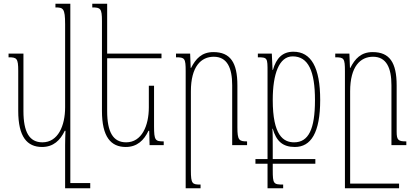

<svg xmlns="http://www.w3.org/2000/svg" viewBox="-20 -780 2230 1032"><path d="M206 10C267 10 304 -26 328 -77H332C331 -51 330 -26 330 0V232H465V204H358V-760H278V-740C319 -740 330 -736 330 -650V-203C330 -104 292 -15 208 -15C138 -15 106 -70 106 -183V-492H26V-472C70 -472 78 -467 78 -399V-184C78 -44 126 10 206 10Z M808 -319H780V-203C780 -104 742 -15 658 -15C588 -15 556 -70 556 -183V-467H848V-492H556V-760H476V-740C520 -740 528 -735 528 -667V-184C528 -44 576 10 656 10C717 10 754 -26 778 -77H782L784 0H860V-20C815 -20 808 -25 808 -101Z M1308 -20C1265 -20 1256 -26 1256 -96V-321C1256 -444 1218 -500 1127 -500C1064 -500 1032 -464 1007 -415H1005L1002 -492H926V-472C973 -472 978 -467 978 -397V232H1058V212C1014 212 1006 209 1006 136V-289C1006 -423 1061 -475 1129 -475C1201 -475 1228 -415 1228 -322V0H1308Z M1353 100H1418V232H1502V212C1450 212 1446 208 1446 134V100H1675V75H1446V31C1446 -29 1446 -70 1444 -88H1446C1465 -22 1499 10 1565 10C1651 10 1701 -66 1701 -243C1701 -418 1652 -502 1557 -502C1499 -502 1465 -468 1447 -404H1445L1441 -492H1366V-472C1418 -472 1418 -468 1418 -394V75H1353ZM1561 -15C1503 -15 1446 -52 1446 -243C1446 -382 1480 -477 1553 -477C1637 -477 1673 -398 1673 -242C1673 -85 1638 -15 1561 -15Z M2112 -73V-321C2112 -444 2074 -500 1983 -500C1920 -500 1888 -464 1863 -415H1861L1858 -492H1782V-472C1829 -472 1834 -467 1834 -397V232H2125V207H1862V-289C1862 -423 1917 -475 1985 -475C2057 -475 2084 -415 2084 -322V0H2164V-20C2121 -20 2112 -26 2112 -73Z"/></svg>

Font: Noto Serif Armenian ExtraCondensed Thin
Style: Regular
Weight: 100
Width: 2
Designer: Monotype Design Team
Foundry: Monotype Imaging Inc.
Version: Version 2.008